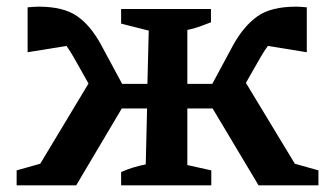

<svg xmlns="http://www.w3.org/2000/svg" viewBox="-20 -557 1006 577"><path d="M209 0H30V-45L101 -65L246 -306L202 -384Q191 -403 180 -419L63 -400V-535Q86 -537 96 -537Q170 -537 211 -509Q252 -481 284 -422L347 -305H423L427 -465L344 -486V-530H614V-490Q596 -483 579.5 -477Q563 -471 543 -467V-305H618L681 -422Q712 -478 753 -507.5Q794 -537 870 -537Q881 -537 902 -535V-400L785 -419Q774 -404 763 -385L719 -308L866 -65L937 -45V0H757L619 -231H543V-61L615 -45V0H344V-40Q362 -48 380 -53.5Q398 -59 418 -63L422 -231H346Z"/></svg>

Font: Piazzolla SC SemiBold
Style: Regular
Weight: 600
Designer: Juan Pablo del Peral
Foundry: Huerta Tipografica
Version: Version 1.330